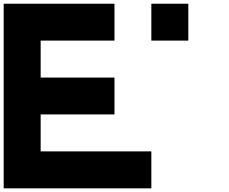

<svg xmlns="http://www.w3.org/2000/svg" viewBox="-20 -820 1240 1040"><path d="M1000 -799.8V-600.1H799.8V-799.8ZM799.8 0V200.2H0V-799.8H600.1V-600.1H200.2V-399.9H600.1V-200.2H199.7V-199.7H200.2V0Z"/></svg>

Font: QuinqueFive
Style: Regular
Weight: 400
Monospace: yes
Designer: GGBotNet
Foundry: GGBotNet
Version: 1.1